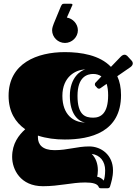

<svg xmlns="http://www.w3.org/2000/svg" viewBox="-20 -796 731 1028"><path d="M327 -49C464 -49 628 -88 628 -287C628 -327 621 -360 608 -388L679 -437C687 -443 691 -450 691 -457C691 -462 689 -467 685 -471L661 -497C657 -500 653 -503 647 -503C641 -503 634 -500 627 -493L574 -438C514 -501 414 -517 327 -517C180 -517 26 -458 26 -283C26 -198 62 -141 115 -104C81 -73 45 -28 45 44C45 111 89 201 210 201C298 201 364 181 436 181C477 181 501 188 508 204C509 207 511 212 520 212H556C565 212 568 206 569 203C576 179 585 152 585 116C585 34 522 -12 458 -12C391 -12 343 8 272 8C207 8 183 -22 183 -61C183 -64 183 -67 183 -70C228 -55 278 -49 327 -49ZM500 -326C502 -323 506 -321 510 -321C513 -321 515 -322 518 -324L551 -347C556 -331 559 -311 559 -286C559 -189 520 -166 479 -166C436 -166 395 -180 395 -283C395 -386 448 -400 479 -400C495 -400 510 -396 523 -387L492 -354C489 -352 488 -348 488 -344C488 -341 489 -338 490 -337ZM437 -140C375 -140 314 -180 314 -283C314 -386 387 -424 437 -424C412 -419 354 -381 354 -283C354 -185 399 -145 437 -140ZM471 28C516 34 543 68 543 116C543 142 539 163 535 171C530 163 514 152 500 150C502 144 504 132 504 116C504 79 492 49 471 28ZM397 -634C397 -668 370 -697 338 -702L365 -763C367 -766 368 -769 368 -771C368 -774 365 -776 359 -776H323C312 -776 311 -771 306 -762L268 -670C264 -660 259 -646 259 -634C259 -597 290 -566 328 -566C365 -566 397 -597 397 -634Z"/></svg>

Font: Fascinate Inline
Style: Regular
Weight: 900
Designer: Astigmatic (AOETI)
Foundry: Astigmatic (AOETI)
Version: Version 1.000